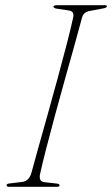

<svg xmlns="http://www.w3.org/2000/svg" viewBox="-20 -720 432 740"><path d="M135 -52Q127.5 -20.5 150.5 -18L198.5 -12.5Q209.5 -11.5 209.5 -5Q209.5 0 198.5 0H15.5Q5.5 0 5.5 -5.5Q4.5 -12 17.5 -13L63 -18.5Q90 -21 100 -50Q111 -91.5 127.8 -151Q144.5 -210.5 163.8 -279Q183 -347.5 201.8 -416.8Q220.5 -486 236.5 -547.2Q252.5 -608.5 262 -652.5Q267 -676.5 246 -679.5L199 -686.5Q186 -688.5 186 -695Q186 -700 202 -700H383.5Q392 -700 392 -696Q392 -690 377.5 -687.5L327 -678Q303 -674.5 296.5 -653.5Q284.5 -608 267 -545.5Q249.5 -483 230 -413.5Q210.5 -344 192 -275.5Q173.5 -207 158.5 -148.8Q143.5 -90.5 135 -52Z"/></svg>

Font: Fraunces 72pt S000 Thin
Style: Italic
Weight: 100
Italic angle: -16°
Version: Version 1.000; ttfautohint (v1.8.3)